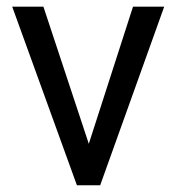

<svg xmlns="http://www.w3.org/2000/svg" viewBox="-20 -548 524 568"><path d="M242.7 -122.6 373.5 -528.3H465.8L276.4 0H207.5L16.1 -528.3H108.4Z"/></svg>

Font: Roboto
Style: Regular
Weight: 400
Designer: Google
Version: Version 2.001047; 2015